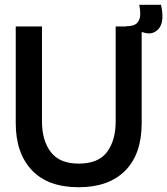

<svg xmlns="http://www.w3.org/2000/svg" viewBox="-20 -771 701 805"><path d="M310 14Q181 14 113.5 -57.5Q46 -129 46 -255V-660H156V-262Q156 -182 193 -133.5Q230 -85 310 -85Q392 -85 428.5 -133.5Q465 -182 465 -262V-660H574V-255Q574 -125 505 -55.5Q436 14 310 14ZM578 -636 507 -643 509 -661Q543 -661 555.5 -675.5Q568 -690 568 -711Q568 -732 564 -751H655Q671 -679 645 -650Q619 -621 578 -636Z"/></svg>

Font: Bricolage Grotesque 48pt Medium
Style: Regular
Weight: 500
Designer: Mathieu Triay
Foundry: Atelier Triay
Version: Version 1.000; ttfautohint (v1.8.4.7-5d5b);gftools[0.9.32]